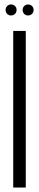

<svg xmlns="http://www.w3.org/2000/svg" viewBox="-20 -837 175 857"><path d="M95 -699V0H39V-699ZM5 -793Q5 -803 12 -810Q19 -817 29 -817Q40 -817 47 -810Q54 -803 54 -793Q54 -782 47 -775Q40 -768 29 -768Q19 -768 12 -775Q5 -782 5 -793ZM81 -793Q81 -803 88 -810Q95 -817 105 -817Q116 -817 123 -810Q130 -803 130 -793Q130 -782 123 -775Q116 -768 105 -768Q95 -768 88 -775Q81 -782 81 -793Z"/></svg>

Font: Moniqa Cond Display
Style: Regular
Weight: 400
Width: 3
Designer: Rajesh Rajput
Foundry: Rajesh Rajput
Version: Version 1.000